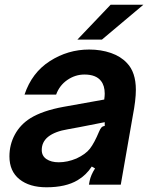

<svg xmlns="http://www.w3.org/2000/svg" viewBox="-20 -783 638 814"><path d="M20 -120Q20 -170 43 -212.5Q66 -255 109 -282Q161 -314 249 -330L422 -361Q424 -377 424 -386Q424 -420 408 -440Q387 -467 338 -467Q299 -467 265.5 -444Q232 -421 218 -382H84Q115 -475 191.5 -524Q268 -573 358 -573Q408 -573 450 -558.5Q492 -544 518 -516Q556 -477 556 -402Q556 -359 543 -292L492 0H357L360 -16Q365 -41 383 -69L369 -77Q346 -41 309 -19Q259 11 177 11Q105 11 62.5 -23Q20 -57 20 -120ZM304 -111Q343 -129 361.5 -153Q380 -177 400 -225Q405 -237 410 -242.5Q415 -248 424 -249V-265L317 -244L268 -235Q213 -226 184 -203Q157 -181 157 -147Q157 -122 177 -108.5Q197 -95 229 -95Q266 -95 304 -111ZM412 -615H308L449 -763H588Z"/></svg>

Font: Open Sauce Sans
Style: Bold Italic
Weight: 700
Italic angle: -10°
Designer: Alfredo Marco Pradil
Foundry: Creative Sauce Fz LLC
Version: Version 1.477